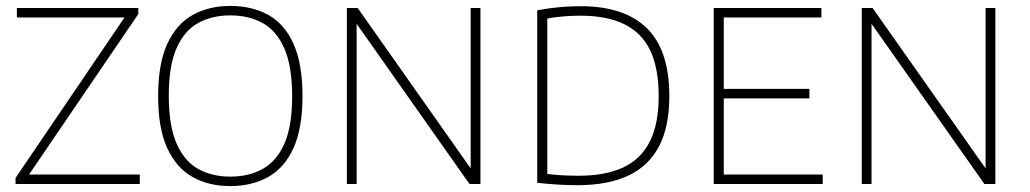

<svg xmlns="http://www.w3.org/2000/svg" viewBox="-20 -622 3480 649"><path d="M32.5 0V-20.5L408 -573.5L414 -563H37V-595H447.5V-574.5L71 -21.5L65 -32H452.5V0Z M758.5 7Q685.5 7 630.8 -23.8Q576 -54.5 545.2 -121.5Q514.5 -188.5 514.5 -297Q514.5 -406.5 545.5 -473.8Q576.5 -541 631.5 -571.5Q686.5 -602 758.5 -602Q832 -602 887 -571.5Q942 -541 972.2 -473.8Q1002.5 -406.5 1002.5 -297Q1002.5 -188.5 972 -121.5Q941.5 -54.5 886.5 -23.8Q831.5 7 758.5 7ZM758.5 -25Q821 -25 868 -51Q915 -77 941.2 -136.2Q967.5 -195.5 967.5 -296Q967.5 -398 941.2 -458Q915 -518 868 -544Q821 -570 758.5 -570Q696.5 -570 649.8 -544.2Q603 -518.5 576.8 -459Q550.5 -399.5 550.5 -299Q550.5 -197 576.8 -137Q603 -77 649.8 -51Q696.5 -25 758.5 -25Z M1152.5 0V-595H1189L1583.5 -35H1571V-595H1604V0H1567L1172.5 -560H1185.5V0Z M1932 4Q1899 4 1866.5 2Q1834 0 1796 -4V-587Q1819.5 -591.5 1844.5 -594.8Q1869.5 -598 1894.5 -599.5Q1919.5 -601 1943 -601Q2091 -601 2166.8 -526.5Q2242.5 -452 2242.5 -297Q2242.5 -193 2207.2 -126.5Q2172 -60 2103 -28Q2034 4 1932 4ZM1936.5 -28Q2026.5 -28 2086.5 -56Q2146.5 -84 2176.5 -143.5Q2206.5 -203 2206.5 -297.5Q2206.5 -391.5 2177.8 -451.5Q2149 -511.5 2090.2 -540.2Q2031.5 -569 1942 -569Q1913.5 -569 1884 -566.5Q1854.5 -564 1830 -559.5V-34Q1854 -31 1880.2 -29.5Q1906.5 -28 1936.5 -28Z M2392.5 0V-595H2756.5V-563H2426.5V-32H2761V0ZM2416.5 -289.5V-321.5H2716V-289.5Z M2893 0V-595H2929.5L3324 -35H3311.5V-595H3344.5V0H3307.5L2913 -560H2926V0Z"/></svg>

Font: Encode Sans SC Thin
Style: Regular
Weight: 250
Designer: Multiple Designers
Foundry: Impallari Type
Version: Version 3.002